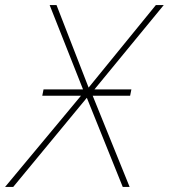

<svg xmlns="http://www.w3.org/2000/svg" viewBox="-79 -734 663 754"><path d="M-59 0 239 -358H87L92 -383H247L116 -714H143L269 -390L533 -714H564L292 -383H437L432 -358H285L430 0H403L262 -350L-27 0Z"/></svg>

Font: Noto Sans Thin
Style: Italic
Weight: 100
Italic angle: -12°
Designer: Monotype Design Team
Foundry: Monotype Imaging Inc.
Version: Version 2.013; ttfautohint (v1.8.4.7-5d5b)